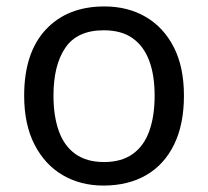

<svg xmlns="http://www.w3.org/2000/svg" viewBox="-20 -566 645 596"><path d="M551 -269Q551 -180 520.5 -117.5Q490 -55 434 -22.5Q378 10 301 10Q230 10 174.5 -22.5Q119 -55 87 -117.5Q55 -180 55 -269Q55 -402 122 -474Q189 -546 304 -546Q377 -546 432.5 -513.5Q488 -481 519.5 -419.5Q551 -358 551 -269ZM146 -269Q146 -206 162.5 -159.5Q179 -113 214 -88Q249 -63 303 -63Q357 -63 392 -88Q427 -113 443.5 -159.5Q460 -206 460 -269Q460 -333 443 -378Q426 -423 391.5 -447.5Q357 -472 302 -472Q220 -472 183 -418Q146 -364 146 -269Z"/></svg>

Font: malayalam25
Style: Book
Weight: 400
Designer: Jelle Bosma - Monotype Design Team
Foundry: Monotype Imaging Inc.
Version: Version 2.003